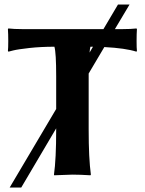

<svg xmlns="http://www.w3.org/2000/svg" viewBox="-20 -774 642 851"><path d="M229 -436V-291L22.9 57.1H74.2L229 -205.1V-200.2C229 -112 225.7 -45.2 219.2 0L220.2 2.9L300.8 0C323.6 0 350.3 1 380.9 2.9L382.8 0C376.3 -47.5 373 -114.3 373 -200.2V-436V-448.2L442.4 -565.4C504.9 -562.2 552.4 -555.3 585 -544.9L586.9 -548.8C585.9 -556.3 585.4 -570.7 585.4 -592C585.4 -613.4 585.9 -631 586.9 -645L585 -647.9C568.7 -646 548.7 -645 524.9 -645H489.3L554.2 -753.9H502.9L438.5 -645H77.1C53.1 -645 33 -646 17.1 -647.9L15.1 -645C16.1 -631 16.6 -613.4 16.6 -592C16.6 -570.7 16.1 -556.3 15.1 -548.8L17.1 -544.9L38.1 -550.3C52.4 -553.9 76.6 -557.5 110.6 -561.3C144.6 -565 181.5 -566.9 221.2 -566.9C226.4 -548.7 229 -505 229 -436ZM377 -541C377.9 -552.4 379.2 -561 380.9 -566.9H392.1Z"/></svg>

Font: Linux Biolinum G
Style: Bold
Weight: 700
Designer: Philipp H. Poll
Foundry: Philipp H. Poll
Version: Version 1.1.0